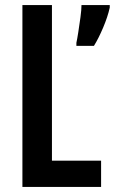

<svg xmlns="http://www.w3.org/2000/svg" viewBox="-20 -734 451 754"><path d="M68 0V-714H184V-103H377V0ZM411 -704Q403 -668 385 -625.5Q367 -583 349 -554H280V-566Q283 -579 287.5 -608Q292 -637 296 -666.5Q300 -696 300 -714H411Z"/></svg>

Font: Noto Sans Lao ExtraCondensed SemiBold
Style: Regular
Weight: 600
Width: 2
Designer: Monotype Design Team
Foundry: Monotype Imaging Inc.
Version: Version 2.003; ttfautohint (v1.8.4.7-5d5b)